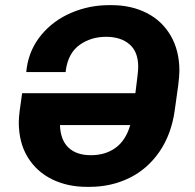

<svg xmlns="http://www.w3.org/2000/svg" viewBox="-20 -716 756 746"><path d="M677 -441Q677 -421 672.5 -385Q668 -349 659 -288Q646 -194 599.5 -126.5Q553 -59 482.5 -24.5Q412 10 328 10H317Q242 10 182 -19.5Q122 -49 87.5 -105.5Q53 -162 53 -241Q53 -258 56.5 -286Q60 -314 66 -354H506Q517 -436 517 -456Q517 -515 483 -544Q449 -573 392 -573Q334 -573 290 -542Q246 -511 236 -445L235 -436H82L84 -453Q95 -526 141.5 -581.5Q188 -637 257.5 -666.5Q327 -696 403 -696H414Q490 -696 550 -665.5Q610 -635 643.5 -577Q677 -519 677 -441ZM486 -230H213Q215 -172 246 -142.5Q277 -113 333 -113Q390 -113 429.5 -142Q469 -171 486 -230Z"/></svg>

Font: Chivo
Style: Bold Italic
Weight: 700
Italic angle: -8.05°
Designer: Hector Gatti
Foundry: Omnibus-Type
Version: Version 1.007